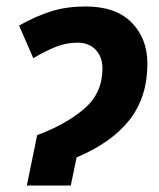

<svg xmlns="http://www.w3.org/2000/svg" viewBox="-20 -574 493 594"><path d="M95 -156Q184 -189 240.5 -237.5Q297 -286 297 -362Q297 -398 276 -420Q255 -442 220 -442Q185 -442 152.5 -429Q120 -416 83 -394L39 -495Q93 -525 140 -539.5Q187 -554 245 -554Q338 -554 387 -504.5Q436 -455 436 -377Q436 -274 381 -203.5Q326 -133 217 -87L199 0H63Z"/></svg>

Font: Noto Sans Display
Style: Bold Italic
Weight: 700
Italic angle: -12°
Designer: Monotype Design team
Foundry: Monotype Imaging Inc.
Version: Version 1.000